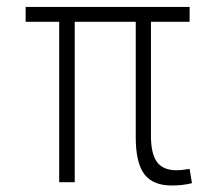

<svg xmlns="http://www.w3.org/2000/svg" viewBox="-20 -538 626 567"><path d="M154.8 0V-473.6H55.7V-517.6H540V-473.6H425.8V-136.7Q425.8 -83.5 443.8 -59.3Q461.9 -35.2 502 -35.2Q507.3 -35.2 516.6 -36.1Q525.9 -37.1 540 -39.1L546.9 2.9Q520 9.8 487.3 9.8Q431.2 9.8 406 -23.9Q380.9 -57.6 380.9 -131.8V-473.6H200.7V0Z"/></svg>

Font: Caskaydia Cove ExtraLight
Style: Regular
Weight: 200
Monospace: yes
Designer: Aaron Bell
Foundry: Saja Typeworks
Version: Version 4.300; ttfautohint (v1.8.3)